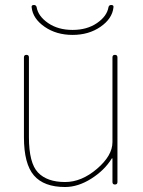

<svg xmlns="http://www.w3.org/2000/svg" viewBox="-20 -740 572 770"><path d="M241 10Q156 10 116 -36.5Q76 -83 76 -190V-510Q76 -520 86 -520Q96 -520 96 -510V-190Q96 -86 132.5 -48Q169 -10 241 -10Q307 -10 369 -63Q431 -116 431 -170V-510Q431 -520 441 -520Q451 -520 451 -510V-10Q451 0 441 0Q431 0 431 -10V-104Q431 -105 430 -105Q428 -105 428 -104Q399 -57 346 -23.5Q293 10 241 10ZM107 -710Q105 -720 116 -720Q125 -720 127 -711Q133 -675 173 -647.5Q213 -620 271 -620Q329 -620 369 -647.5Q409 -675 415 -711Q417 -720 426 -720Q437 -720 435 -710Q430 -665 383 -632.5Q336 -600 271 -600Q206 -600 159 -632.5Q112 -665 107 -710Z"/></svg>

Font: Rounded Mplus 1c Thin
Style: Regular
Weight: 250
Version: Version 1.059.20150529